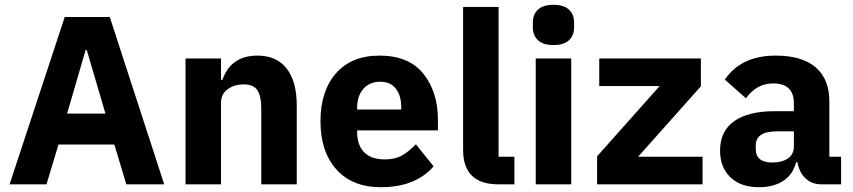

<svg xmlns="http://www.w3.org/2000/svg" viewBox="-20 -769 3559 801"><path d="M665 0H507L457 -166H224L174 0H20L250 -698H438ZM420 -295 342 -560H337L260 -295Z M902 0H754V-525H902V-436H908Q943 -537 1054 -537Q1134 -537 1176 -483Q1218 -429 1218 -329V0H1070V-317Q1070 -369 1053.5 -393Q1037 -417 997 -417Q958 -417 930 -397Q902 -377 902 -340Z M1569 12Q1450 12 1383.5 -62Q1317 -136 1317 -263Q1317 -389 1381.5 -463Q1446 -537 1563 -537Q1686 -537 1746.5 -461Q1807 -385 1807 -269V-225H1470V-217Q1470 -164 1499 -134Q1528 -104 1586 -104Q1628 -104 1656.5 -120Q1685 -136 1715 -167L1789 -75Q1713 12 1569 12ZM1566 -428Q1522 -428 1496 -398.5Q1470 -369 1470 -320V-312H1654V-321Q1654 -370 1631.5 -399Q1609 -428 1566 -428Z M2126 0H2059Q1912 0 1912 -144V-740H2060V-115H2126Z M2203 -654V-676Q2203 -709 2224.5 -729Q2246 -749 2289 -749Q2332 -749 2353.5 -729Q2375 -709 2375 -676V-654Q2375 -621 2353.5 -601Q2332 -581 2289 -581Q2246 -581 2224.5 -601Q2203 -621 2203 -654ZM2215 0V-525H2363V0Z M2911 0H2471V-117L2732 -410H2480V-525H2904V-409L2642 -115H2911Z M3489 0H3407Q3367 0 3340.5 -25Q3314 -50 3307 -92H3301Q3289 -42 3248.5 -15Q3208 12 3147 12Q3070 12 3027 -29.5Q2984 -71 2984 -141Q2984 -222 3043 -263.5Q3102 -305 3209 -305H3292V-338Q3292 -421 3205 -421Q3137 -421 3092 -359L3004 -437Q3072 -537 3216 -537Q3326 -537 3383 -488Q3440 -439 3440 -345V-115H3489ZM3202 -91Q3242 -91 3267 -108Q3292 -125 3292 -159V-221H3220Q3133 -221 3133 -162V-147Q3133 -91 3202 -91Z"/></svg>

Font: Aneliza
Style: Bold
Weight: 700
Designer: Mike Abbink, Paul van der Laan, Pieter van Rosmalen
Foundry: Bold Monday
Version: Version 3.0